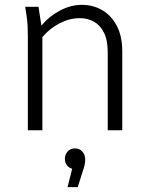

<svg xmlns="http://www.w3.org/2000/svg" viewBox="-20 -538 615 793"><path d="M84 -510H139L151 -432Q182 -470 227 -494Q272 -518 318 -518Q364 -518 401.5 -496.5Q439 -475 462 -432Q485 -389 485 -325V0H425V-320Q425 -372 409.5 -403Q394 -434 368 -448.5Q342 -463 310 -463Q268 -463 227.5 -442.5Q187 -422 155 -385V0H95V-388Q95 -413 94 -431Q93 -449 90 -471ZM332 121Q332 131 329.5 143Q327 155 320 175L301 235H259L278 159Q264 155 256 144Q248 133 248 118Q248 100 259.5 87.5Q271 75 290 75Q308 75 320 88Q332 101 332 121Z"/></svg>

Font: Radio Canada Light
Style: Regular
Weight: 300
Designer: Charles Daoud, Etienne Aubert Bonn, Alexandre Saumier Demers, Jacques Le Bailly
Foundry: Radio-Canada
Version: Version 2.104;gftools[0.9.28.dev5+ged2979d]